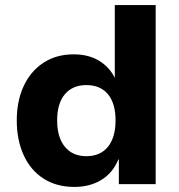

<svg xmlns="http://www.w3.org/2000/svg" viewBox="-20 -725 704 756"><path d="M273 11Q202 11 151 -22Q100 -55 73 -114.5Q46 -174 46 -251Q46 -327 73 -385.5Q100 -444 150.5 -477.5Q201 -511 270 -511Q329 -511 370.5 -485.5Q412 -460 432 -418V-705H593V0H448V-97H446Q424 -44 379 -16.5Q334 11 273 11ZM320 -110Q375 -110 405 -147Q435 -184 435 -251Q435 -318 405 -354Q375 -390 320 -390Q266 -390 235.5 -354Q205 -318 205 -251Q205 -184 235.5 -147Q266 -110 320 -110Z"/></svg>

Font: Nunito Sans 8pt ExtraBold
Style: Regular
Weight: 800
Version: Version 3.101;gftools[0.9.27]